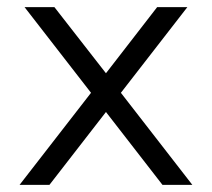

<svg xmlns="http://www.w3.org/2000/svg" viewBox="-20 -520 597 540"><path d="M49 -500 236 -259 35 0H119L278 -205L437 0H521L320 -259L507 -500H422L278 -314L133 -500Z"/></svg>

Font: LT Wave Alt Light
Style: Regular
Weight: 300
Designer: Daniel Lyons
Version: Version 2.5 (Glyphs App)